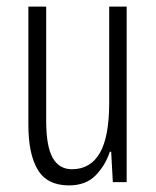

<svg xmlns="http://www.w3.org/2000/svg" viewBox="-20 -552 472 582"><path d="M364 -532V0H322L317 -92H313Q299 -50 269.5 -20Q240 10 189 10Q123 10 94.5 -37.5Q66 -85 66 -173V-532H120V-185Q120 -109 139.5 -74Q159 -39 198 -39Q254 -39 282.5 -88Q311 -137 311 -240V-532Z"/></svg>

Font: Noto Sans Ethiopic ExtraCondensed Light
Style: Regular
Weight: 300
Width: 2
Designer: Monotype Design Team
Foundry: Monotype Imaging Inc.
Version: Version 2.102; ttfautohint (v1.8.4.7-5d5b)